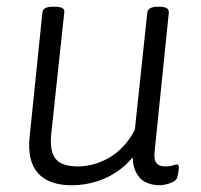

<svg xmlns="http://www.w3.org/2000/svg" viewBox="-20 -545 597 571"><path d="M194 6Q125 6 93 -30Q61 -66 68 -137L106 -507Q107 -517 115 -521Q123 -525 137 -525H144Q159 -525 166 -520.5Q173 -516 171 -507L132 -143Q129 -108 137 -87.5Q145 -67 164 -58.5Q183 -50 212 -50Q233 -50 256.5 -56Q280 -62 303 -75Q326 -88 346 -109Q366 -130 381 -159L418 -507Q420 -525 449 -525H453Q469 -525 476 -520.5Q483 -516 482 -507L440 -96Q437 -71 445 -60.5Q453 -50 471 -50Q485 -50 493.5 -53Q502 -56 507 -56Q509 -56 510.5 -54Q512 -52 512 -48Q512 -47 511.5 -42Q511 -37 510 -30.5Q509 -24 507 -17Q504 -9 494.5 -4Q485 1 473.5 3.5Q462 6 454 6Q433 6 413.5 -3Q394 -12 383 -36Q372 -60 375 -104L394 -105Q371 -67 339 -42.5Q307 -18 269.5 -6Q232 6 194 6Z"/></svg>

Font: Asap Light
Style: Italic
Weight: 300
Italic angle: -6°
Designer: Pablo Cosgaya
Foundry: Omnibus-Type
Version: Version 3.001